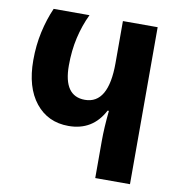

<svg xmlns="http://www.w3.org/2000/svg" viewBox="-80 -787 797 860"><g transform="rotate(10 318.0 -357.0)"><path d="M410 0H568V-714H410V-523Q410 -337 303 -337Q206 -337 206 -476Q206 -544 219.5 -603Q233 -662 258 -714H95Q72 -662 58.5 -601Q45 -540 45 -472Q45 -349 101 -279Q157 -209 251 -209Q361 -209 412 -307H418Q414 -268 412 -233.5Q410 -199 410 -169Z"/></g></svg>

Font: Noto Sans Georgian Condensed Extra
Style: Regular
Weight: 800
Width: 3
Designer: Monotype Design Team
Foundry: Monotype Imaging Inc.
Version: Version 1.901